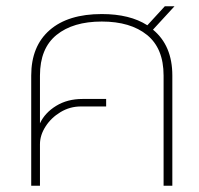

<svg xmlns="http://www.w3.org/2000/svg" viewBox="-20 -595 639 615"><path d="M244 -278H320V-254H239Q204 -254 174 -236Q144 -218 126 -190Q108 -162 108 -133V0H80V-353Q80 -447 139 -498.5Q198 -550 306 -550Q396 -550 452 -514L508 -575H539L470 -500Q532 -449 532 -353V0H504V-353Q504 -440 451 -483Q398 -526 306 -526Q214 -526 161 -483Q108 -440 108 -353V-200Q124 -234 160 -256Q196 -278 244 -278Z"/></svg>

Font: Prompt Thin
Style: Regular
Weight: 100
Designer: Katatrad Team
Foundry: CadsonDemak
Version: Version 1.030